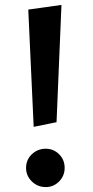

<svg xmlns="http://www.w3.org/2000/svg" viewBox="-20 -746 378 781"><path d="M117 -230 95 -707 230 -726 210 -249ZM166 15Q133 15 109.5 -8Q86 -31 86 -63Q86 -96 109.5 -118.5Q133 -141 166 -141Q198 -141 220.5 -118.5Q243 -96 243 -63Q243 -31 220.5 -8Q198 15 166 15Z"/></svg>

Font: Wittgenstein SemiBold
Style: Regular
Weight: 600
Designer: Jörg Drees
Foundry: Jörg Drees
Version: Version 1.500